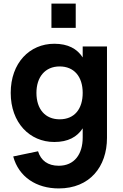

<svg xmlns="http://www.w3.org/2000/svg" viewBox="-20 -800 689 1075"><path d="M404 -644V-780H268V-644ZM284 -555C146 -555 40 -448 40 -280C40 -113 146 -5 284 -5C361 -5 411.5 -33 443 -81.5V-30C443 64 396 128 309 128C248 128 209 99 193 47L54 76C85 191 184 255 309 255C482 255 579 134 579 -28V-540H443V-478.5C411.5 -527 361 -555 284 -555ZM314 -132C233 -132 184 -189 184 -280C184 -368 232 -428 314 -428C394 -428 443 -372 443 -280C443 -191 398 -132 314 -132Z"/></svg>

Font: Vela Sans ExtBd
Style: Regular
Weight: 800
Designer: Principal design: Mikhail Sharanda - project Manrope.
Design modification: Ravid Balaliev
Foundry: Mikhail Sharanda
Version: Version 1.001